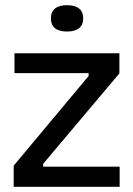

<svg xmlns="http://www.w3.org/2000/svg" viewBox="-20 -723 516 743"><path d="M33 0V-82L323 -429V-440H36V-517H442V-439L147 -89V-78H443V0ZM239 -601Q208 -601 192.5 -614Q177 -627 177 -652Q177 -677 193 -690Q209 -703 239 -703Q270 -703 286 -690Q302 -677 302 -652Q302 -627 286 -614Q270 -601 239 -601Z"/></svg>

Font: Bricolage Grotesque 36pt
Style: Regular
Weight: 400
Designer: Mathieu Triay
Foundry: Atelier Triay
Version: Version 1.001;gftools[0.9.33.dev8+g029e19f]